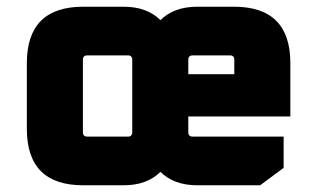

<svg xmlns="http://www.w3.org/2000/svg" viewBox="-20 -552 945 572"><path d="M60 -168V-364Q60 -532 228 -532H348Q418 -532 458 -492Q498 -532 568 -532H677Q845 -532 845 -364V-205H541V-158Q541 -145 554 -145H825V-52L755 0H568Q498 0 458 -40Q418 0 348 0H228Q60 0 60 -168ZM227 -158Q227 -145 240 -145H361Q374 -145 374 -158V-374Q374 -387 361 -387H240Q227 -387 227 -374ZM541 -331H678V-374Q678 -387 665 -387H554Q541 -387 541 -374Z"/></svg>

Font: Oxanium ExtraLight ExtraBold
Style: Regular
Weight: 800
Version: Version 2.000